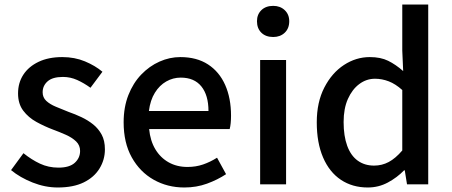

<svg xmlns="http://www.w3.org/2000/svg" viewBox="-20 -817 2004 851"><path d="M236 14Q180 14 124.5 -8Q69 -30 29 -63L84 -138Q120 -109 157.5 -91.5Q195 -74 239 -74Q288 -74 311.5 -95.5Q335 -117 335 -148Q335 -173 317.5 -190Q300 -207 272 -219.5Q244 -232 214 -243Q177 -257 141.5 -276.5Q106 -296 83 -326.5Q60 -357 60 -403Q60 -450 83.5 -486Q107 -522 151 -543Q195 -564 256 -564Q311 -564 356.5 -545Q402 -526 434 -499L381 -428Q352 -449 322 -462.5Q292 -476 259 -476Q213 -476 191 -456.5Q169 -437 169 -408Q169 -385 185 -370Q201 -355 227.5 -344Q254 -333 284 -321Q313 -311 341.5 -297.5Q370 -284 393 -265.5Q416 -247 430.5 -220.5Q445 -194 445 -155Q445 -109 421 -70Q397 -31 351 -8.5Q305 14 236 14Z M797 14Q722 14 661 -20.5Q600 -55 564 -119.5Q528 -184 528 -275Q528 -342 549 -395.5Q570 -449 606 -486.5Q642 -524 687 -544Q732 -564 779 -564Q852 -564 902 -531.5Q952 -499 978 -440.5Q1004 -382 1004 -304Q1004 -287 1002.5 -271.5Q1001 -256 998 -245H641Q646 -193 668.5 -155.5Q691 -118 727.5 -97.5Q764 -77 811 -77Q848 -77 880 -88Q912 -99 942 -118L982 -45Q944 -20 897.5 -3Q851 14 797 14ZM640 -325H904Q904 -395 872.5 -434Q841 -473 781 -473Q747 -473 717 -456Q687 -439 666.5 -406Q646 -373 640 -325Z M1133 0V-551H1248V0ZM1191 -653Q1158 -653 1138.5 -672Q1119 -691 1119 -723Q1119 -753 1138.5 -772Q1158 -791 1191 -791Q1222 -791 1242 -772Q1262 -753 1262 -723Q1262 -691 1242 -672Q1222 -653 1191 -653Z M1610 14Q1542 14 1491 -20Q1440 -54 1412 -119Q1384 -184 1384 -275Q1384 -364 1417.5 -429Q1451 -494 1504.5 -529Q1558 -564 1619 -564Q1667 -564 1700.5 -547.5Q1734 -531 1767 -502L1763 -593V-797H1878V0H1784L1774 -62H1771Q1740 -30 1699 -8Q1658 14 1610 14ZM1638 -83Q1673 -83 1703 -99Q1733 -115 1763 -150V-418Q1733 -445 1703 -456.5Q1673 -468 1642 -468Q1604 -468 1572.5 -444.5Q1541 -421 1522 -378.5Q1503 -336 1503 -276Q1503 -214 1519 -170.5Q1535 -127 1565.5 -105Q1596 -83 1638 -83Z"/></svg>

Font: Noto Sans HK Thin Medium
Style: Regular
Weight: 500
Version: Version 2.004-H2;hotconv 1.0.118;makeotfexe 2.5.65603